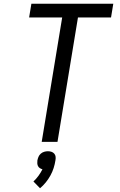

<svg xmlns="http://www.w3.org/2000/svg" viewBox="-20 -755 640 1022"><path d="M202 0 311 -662H135L147 -735H583L571 -662H395L286 0ZM193 247 158 211Q173 197 185 180.5Q197 164 206 146Q198 144 191.5 139.5Q185 135 182 128.5Q179 122 178.5 114.5Q178 107 179 99Q181 89 185 79.5Q189 70 197 63Q205 56 215 53Q225 50 235 50Q245 50 254 53Q263 56 269 63Q275 70 276 79.5Q277 89 275 99Q272 119 265.5 139.5Q259 160 248.5 179Q238 198 224 215.5Q210 233 193 247Z"/></svg>

Font: Iosevka Extended
Style: Italic
Weight: 400
Width: 7
Italic angle: -9°
Monospace: yes
Designer: Belleve Invis
Foundry: Belleve Invis
Version: Version 32.5.0; ttfautohint (v1.8.4)